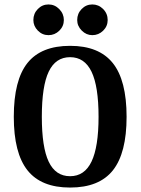

<svg xmlns="http://www.w3.org/2000/svg" viewBox="-20 -831 632 863"><path d="M42 -306Q42 -471 103.5 -548Q165 -625 295 -625Q425 -625 487 -547.5Q549 -470 549 -306Q549 -143 487.5 -65.5Q426 12 295 12Q165 12 103.5 -65.5Q42 -143 42 -306ZM423 -306Q423 -443 391.5 -508.5Q360 -574 295 -574Q230 -574 199 -509Q168 -444 168 -306Q168 -169 199 -104Q230 -39 295 -39Q360 -39 391.5 -105Q423 -171 423 -306ZM130 -741Q130 -770 150 -790.5Q170 -811 198 -811Q226 -811 246.5 -790Q267 -769 267 -741Q267 -713 246.5 -693Q226 -673 198 -673Q170 -673 150 -693.5Q130 -714 130 -741ZM327 -741Q327 -770 347 -790.5Q367 -811 395 -811Q423 -811 443.5 -790.5Q464 -770 464 -741Q464 -713 443.5 -693Q423 -673 395 -673Q368 -673 347.5 -693.5Q327 -714 327 -741Z"/></svg>

Font: Arya
Style: Bold
Weight: 700
Designer: Eduardo Rodriguez Tunni, Modular Infotech
Foundry: Eduardo Rodriguez Tunni, Modular Infotech
Version: Version 1.002